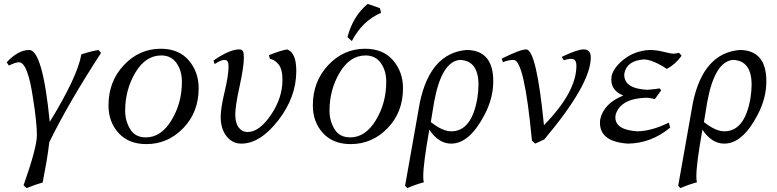

<svg xmlns="http://www.w3.org/2000/svg" viewBox="-20 -734 4009 991"><path d="M117.7 236.8 101.6 222.7Q170.4 27.8 170.4 -35.6Q170.4 -102.1 150.9 -223.6Q124 -410.6 78.6 -412.6Q60.1 -412.6 25.9 -395.5L14.6 -412.6Q73.7 -476.1 131.3 -476.1Q200.2 -474.1 236.8 -105Q379.9 -337.9 399.9 -453.1Q439.9 -467.3 488.3 -476.1L501.5 -460.9Q331.5 -199.2 234.4 0Q230 41 219.7 102.5L200.2 208Q160.6 218.8 117.7 236.8Z M732.9 -24.9Q811.5 -24.9 865.2 -113.5Q918.9 -202.1 918.9 -312Q918.9 -369.1 891.1 -408.4Q863.3 -447.8 812.5 -447.8Q731 -447.8 678.5 -359.1Q626 -270.5 626 -162.1Q626 -110.8 651.6 -67.9Q677.2 -24.9 732.9 -24.9ZM735.4 9.8Q644 9.8 592 -47.4Q540 -104.5 540 -189.9Q540 -314 619.6 -398.2Q699.2 -482.4 809.6 -482.4Q902.8 -482.4 954.1 -422.6Q1005.4 -362.8 1005.4 -278.8Q1005.4 -154.8 925.8 -72.5Q846.2 9.8 735.4 9.8Z M1225.1 7.3Q1179.2 7.3 1149.2 -31Q1119.1 -69.3 1119.1 -129.9Q1119.1 -175.8 1139.4 -260.5Q1159.7 -345.2 1159.7 -391.6Q1159.7 -424.8 1139.2 -424.8Q1120.1 -424.8 1087.9 -403.3L1082 -421.4Q1164.6 -479 1214.4 -479Q1229 -479 1233.9 -469.7Q1238.8 -460.4 1238.8 -437.5Q1238.8 -389.6 1216.6 -288.1Q1194.3 -186.5 1194.3 -144.5Q1194.3 -99.6 1211.7 -76.2Q1229 -52.7 1258.3 -52.7Q1318.4 -52.7 1378.2 -140.6Q1438 -228.5 1438 -321.8Q1438 -377 1417.5 -401.9Q1397 -426.8 1373 -430.2L1368.2 -449.2Q1421.9 -471.2 1461.4 -479Q1509.3 -463.4 1509.3 -367.7Q1509.3 -232.4 1416 -112.5Q1322.8 7.3 1225.1 7.3Z M1787.6 -24.9Q1866.2 -24.9 1919.9 -113.5Q1973.6 -202.1 1973.6 -312Q1973.6 -369.1 1945.8 -408.4Q1918 -447.8 1867.2 -447.8Q1785.6 -447.8 1733.2 -359.1Q1680.7 -270.5 1680.7 -162.1Q1680.7 -110.8 1706.3 -67.9Q1731.9 -24.9 1787.6 -24.9ZM1790 9.8Q1698.7 9.8 1646.7 -47.4Q1594.7 -104.5 1594.7 -189.9Q1594.7 -314 1674.3 -398.2Q1753.9 -482.4 1864.3 -482.4Q1957.5 -482.4 2008.8 -422.6Q2060.1 -362.8 2060.1 -278.8Q2060.1 -154.8 1980.5 -72.5Q1900.9 9.8 1790 9.8ZM1795.9 -522 1773.4 -542.5Q1801.8 -650.9 1877.9 -713.9L1940.9 -691.9L1946.8 -668Q1850.6 -626.5 1795.9 -522Z M2309.1 -56.2Q2413.6 -56.2 2443.4 -224.6Q2449.7 -264.2 2449.7 -296.4Q2449.7 -421.4 2353.5 -424.8Q2259.8 -416.5 2221.2 -210.4L2203.6 -104Q2264.2 -56.2 2309.1 -56.2ZM2082.5 236.8 2070.8 225.1 2147 -205.1Q2201.2 -461.4 2389.6 -476.1Q2525.9 -474.1 2525.9 -314.9Q2525.9 -227.5 2481.4 -142.6Q2403.8 7.3 2308.6 7.3Q2244.1 7.3 2195.8 -64.5Q2164.6 110.8 2164.6 175.3Q2164.6 196.8 2167.5 207Q2124.5 218.3 2082.5 236.8Z M2742.2 7.3 2725.6 -7.8Q2686.5 -424.8 2630.9 -424.8Q2604.5 -424.8 2575.7 -413.1L2569.3 -431.2Q2665 -479 2695.8 -479Q2749 -479 2787.6 -87.9Q2955.1 -258.8 2955.1 -394.5Q2955.1 -430.2 2929.2 -430.2Q2911.1 -430.2 2890.1 -422.9L2879.4 -440.4Q2959.5 -479 2992.7 -479Q3029.3 -479 3029.3 -437.5Q3029.3 -299.3 2789.1 -14.2Z M3221.7 7.3Q3076.7 -2 3076.7 -100.1L3077.6 -116.7Q3096.2 -200.7 3196.8 -240.7Q3135.3 -266.6 3135.3 -321.8L3136.2 -337.9Q3144 -382.8 3199.2 -427Q3254.4 -471.2 3331.5 -476.1Q3367.7 -476.1 3405 -466.6Q3442.4 -457 3456.1 -457Q3472.2 -458 3484.9 -461.4L3498 -446.3Q3466.3 -401.9 3421.9 -378.4Q3346.7 -427.2 3302.7 -427.2Q3214.8 -420.9 3202.6 -354.5L3202.1 -347.7Q3202.1 -275.9 3322.3 -270.5Q3369.6 -274.4 3384.8 -277.8L3392.6 -267.6L3359.9 -222.2Q3335.4 -229.5 3314 -229.5Q3183.1 -225.1 3157.7 -142.6Q3156.2 -135.3 3156.2 -128.4Q3156.2 -63 3270.5 -56.2Q3343.8 -57.6 3432.1 -101.1L3439 -75.2Q3341.3 5.4 3221.7 7.3Z M3718.8 -56.2Q3823.2 -56.2 3853 -224.6Q3859.4 -264.2 3859.4 -296.4Q3859.4 -421.4 3763.2 -424.8Q3669.4 -416.5 3630.9 -210.4L3613.3 -104Q3673.8 -56.2 3718.8 -56.2ZM3492.2 236.8 3480.5 225.1 3556.6 -205.1Q3610.8 -461.4 3799.3 -476.1Q3935.5 -474.1 3935.5 -314.9Q3935.5 -227.5 3891.1 -142.6Q3813.5 7.3 3718.3 7.3Q3653.8 7.3 3605.5 -64.5Q3574.2 110.8 3574.2 175.3Q3574.2 196.8 3577.1 207Q3534.2 218.3 3492.2 236.8Z"/></svg>

Font: Kelvinch
Style: Italic
Weight: 400
Italic angle: -10°
Designer: Paul James Miller
Foundry: High-Logic / Made with FontCreator
Version: Version 3.40;July 22, 2017;FontCreator 11.0.0.2388 64-bit